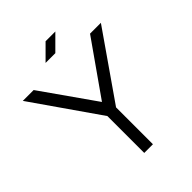

<svg xmlns="http://www.w3.org/2000/svg" viewBox="-266 -1111 1252 1252"><g transform="rotate(-45 360.0 -485.0)"><path d="M0 -800H100L360 -430L620 -800H720L400 -340V0H320V-340ZM470 -970H380L280 -870H370Z"/></g></svg>

Font: Gauge
Style: Regular
Weight: 400
Designer: Daniel Pimley
Foundry: Daniel Pimley
Version: Version 1.004;PS 001.001;hotconv 1.0.56